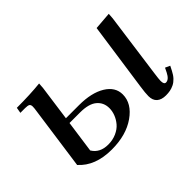

<svg xmlns="http://www.w3.org/2000/svg" viewBox="-83 -662 885 885"><g transform="rotate(-45 359.5 -219.5)"><path d="M58.1 -411.1 63 -439Q151.4 -439 214.8 -445.8L212.9 -418L189 -245.1H273.9Q355 -245.1 403.6 -215.6Q452.1 -186 452.1 -137.2Q452.1 -78.6 391.4 -35.9Q330.6 6.8 236.8 6.8Q129.4 6.8 73.2 -56.2L116.2 -362.8Q119.1 -380.9 119.1 -391.1Q119.1 -402.8 112.8 -407Q106.4 -411.1 88.9 -411.1ZM163.1 -61Q187 -21 241.2 -21Q271 -21 295.4 -32Q319.8 -43 334.2 -60.1Q348.6 -77.1 356.2 -96.9Q363.8 -116.7 363.8 -136.2Q363.8 -172.9 337.2 -195.3Q310.5 -217.8 253.9 -217.8H185.1ZM529.8 -47.9Q529.8 -68.4 535.2 -105L583 -439L668.9 -445.8L667 -418L624 -104Q619.1 -68.8 619.1 -58.1Q619.1 -35.2 631.8 -35.2Q650.9 -35.2 666 -64.9L676.8 -86.9L700.2 -76.2L689 -54.2Q679.7 -35.6 668 -23.2Q656.2 -10.7 643.1 -4.4Q629.9 2 617.2 4.4Q604.5 6.8 589.8 6.8Q561 6.8 545.4 -7.1Q529.8 -21 529.8 -47.9Z"/></g></svg>

Font: Dihjauti
Style: Bold Italic
Weight: 700
Italic angle: -9°
Designer: T. Christopher White
Version: Version 3.0.0